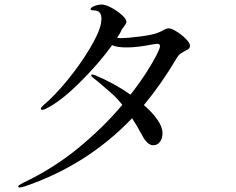

<svg xmlns="http://www.w3.org/2000/svg" viewBox="-20 -808 1040 846"><path d="M817 -608Q817 -598 812 -593.5Q807 -589 796 -584Q783 -577 774.5 -571Q766 -565 758 -551Q692 -439 614 -345Q652 -312 674 -280Q696 -248 696 -221Q696 -197 684.5 -182.5Q673 -168 655 -168Q642 -168 629.5 -179.5Q617 -191 608 -209Q582 -257 562 -287Q364 -80 87 14Q73 18 68 18Q60 18 60 13Q60 9 81 -2Q214 -65 324 -155Q434 -245 519 -346Q495 -376 472.5 -396Q450 -416 411 -449L388 -467Q382 -472 382 -476Q382 -480 387 -480Q389 -480 398 -477Q484 -441 555 -391Q595 -442 624.5 -488Q654 -534 669.5 -565Q685 -596 685 -604Q685 -610 682 -612.5Q679 -615 672 -615L650 -612Q585 -599 539 -599Q495 -599 474 -609Q415 -527 330 -443Q245 -359 182 -329Q174 -324 167 -324Q160 -324 160 -329Q160 -334 173 -346Q220 -385 276.5 -454Q333 -523 375 -593Q417 -663 425 -705Q427 -719 427 -725Q427 -762 395 -762Q392 -762 388.5 -762.5Q385 -763 382 -764Q379 -765 379 -767Q379 -775 396 -781.5Q413 -788 427 -788Q445 -788 471 -774Q497 -760 517 -742Q537 -724 537 -712Q537 -705 529.5 -695.5Q522 -686 518 -680Q511 -664 496 -641Q501 -640 509 -640Q543 -640 596 -647Q649 -654 671 -662Q690 -669 700 -675Q713 -683 723 -683Q736 -683 759 -668.5Q782 -654 799.5 -636Q817 -618 817 -608Z"/></svg>

Font: Shippori Mincho Medium
Style: Regular
Weight: 500
Designer: FONTDASU
Foundry: FONTDASU / Google Inc. / but / Adobe
Version: Version 3.110; ttfautohint (v1.8.3)